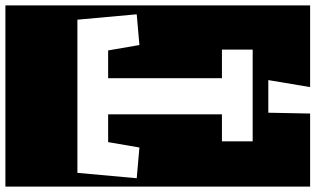

<svg xmlns="http://www.w3.org/2000/svg" viewBox="-259 -708 1170 712"><g transform="rotate(-90 326.0 -352.0)"><path d="M-10 213V-917H662V213H359L385 58H264L261 213ZM515 -420 629 -430 609 -650H41L21 -430L135 -420L155 -536H258V-114H158V0H498V-114H392V-536H495Z"/></g></svg>

Font: Zilla Slab Highlight
Style: Bold
Weight: 700
Designer: Typotheque Type Foundry
Foundry: Typotheque type foundry
Version: Version 1.1; 2017; ttfautohint (v1.6)